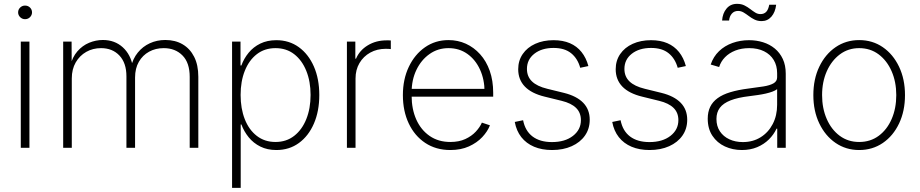

<svg xmlns="http://www.w3.org/2000/svg" viewBox="-20 -753 4685 978"><path d="M85.9 0V-541H129.9V0ZM107.4 -655.3Q93.3 -655.3 82.8 -665.5Q72.3 -675.8 72.3 -689.9Q72.3 -704.6 82.8 -714.6Q93.3 -724.6 107.4 -724.6Q122.6 -724.6 132.8 -714.6Q143.1 -704.6 143.1 -689.9Q143.1 -675.8 132.8 -665.5Q122.6 -655.3 107.4 -655.3Z M301.8 0V-541H344.7L345.2 -416.5H337.4Q348.6 -462.4 374.3 -491.7Q399.9 -521 434.1 -535.2Q468.3 -549.3 503.9 -549.3Q564.5 -549.3 605.5 -512Q646.5 -474.6 657.2 -411.1H647Q656.7 -454.1 681.9 -485.1Q707 -516.1 743.2 -532.7Q779.3 -549.3 822.3 -549.3Q872.6 -549.3 910.2 -527.3Q947.8 -505.4 969 -463.6Q990.2 -421.9 990.2 -361.8V0H946.3V-361.3Q946.3 -433.6 909.4 -470.7Q872.6 -507.8 814 -507.8Q772.5 -507.8 739.5 -489.7Q706.5 -471.7 687.3 -438.2Q668 -404.8 668 -357.9V0H624V-364.3Q624 -432.1 588.4 -470Q552.7 -507.8 494.6 -507.8Q453.1 -507.8 419.4 -488.8Q385.7 -469.7 365.7 -435.1Q345.7 -400.4 345.7 -353.5V0Z M1162.1 204.1V-541H1205.1V-419.4H1209.5Q1222.2 -454.6 1246.3 -484.1Q1270.5 -513.7 1305.9 -531Q1341.3 -548.3 1387.7 -548.3Q1453.1 -548.3 1502.2 -512.7Q1551.3 -477.1 1578.9 -414.1Q1606.4 -351.1 1606.4 -269Q1606.4 -187 1579.1 -123.8Q1551.8 -60.5 1502.7 -24.7Q1453.6 11.2 1387.7 11.2Q1341.8 11.2 1306.4 -6.3Q1271 -23.9 1246.8 -53.7Q1222.7 -83.5 1209.5 -119.1H1206.1V204.1ZM1383.3 -29.8Q1438.5 -29.8 1478.5 -61Q1518.6 -92.3 1540.3 -146.5Q1562 -200.7 1562 -269.5Q1562 -337.9 1540.3 -391.8Q1518.6 -445.8 1478.8 -476.8Q1439 -507.8 1383.3 -507.8Q1328.1 -507.8 1288.3 -477.1Q1248.5 -446.3 1227.1 -392.6Q1205.6 -338.9 1205.6 -269.5Q1205.6 -200.2 1226.8 -146Q1248 -91.8 1288.1 -60.8Q1328.1 -29.8 1383.3 -29.8Z M1747.1 0V-541H1790V-454.1H1793.5Q1811.5 -496.6 1853.3 -522Q1895 -547.4 1948.7 -547.4Q1954.6 -547.4 1960 -547.4Q1965.3 -547.4 1970.7 -546.9V-502.9Q1967.8 -503.4 1960.9 -503.9Q1954.1 -504.4 1945.3 -504.4Q1900.9 -504.4 1866 -485.1Q1831.1 -465.8 1811 -431.6Q1791 -397.5 1791 -353V0Z M2273.9 11.2Q2200.7 11.2 2146.2 -24.9Q2091.8 -61 2062 -124.3Q2032.2 -187.5 2032.2 -268.6Q2032.2 -349.1 2062.3 -412.4Q2092.3 -475.6 2144.8 -512.2Q2197.3 -548.8 2264.6 -548.8Q2312 -548.8 2353 -530.3Q2394 -511.7 2425.5 -476.8Q2457 -441.9 2474.6 -392.3Q2492.2 -342.8 2492.2 -280.3V-260.7H2059.1V-300.3H2468.3L2448.2 -285.2Q2448.2 -348.1 2425 -398.7Q2401.9 -449.2 2360.6 -478.5Q2319.3 -507.8 2264.6 -507.8Q2210.4 -507.8 2168 -477.8Q2125.5 -447.8 2101.1 -397Q2076.7 -346.2 2076.7 -282.7V-265.6Q2076.7 -197.8 2100.3 -144.5Q2124 -91.3 2168.5 -60.5Q2212.9 -29.8 2273.9 -29.8Q2317.9 -29.8 2350.1 -44.7Q2382.3 -59.6 2403.6 -82.5Q2424.8 -105.5 2434.6 -128.4L2475.6 -114.7Q2463.9 -84 2436.8 -54.9Q2409.7 -25.9 2368.7 -7.3Q2327.6 11.2 2273.9 11.2Z M2792 11.2Q2740.2 11.2 2700.4 -5.6Q2660.6 -22.5 2635.5 -54.4Q2610.4 -86.4 2602.1 -131.8L2644.5 -140.6Q2655.3 -85.9 2692.9 -57.6Q2730.5 -29.3 2791.5 -29.3Q2857.9 -29.3 2898.4 -60.8Q2939 -92.3 2939 -141.1Q2939 -179.2 2914.3 -203.4Q2889.6 -227.5 2841.3 -239.3L2754.4 -260.7Q2687.5 -276.9 2653.6 -312Q2619.6 -347.2 2619.6 -400.4Q2619.6 -444.3 2642.6 -477.8Q2665.5 -511.2 2706.3 -529.8Q2747.1 -548.3 2799.8 -548.3Q2847.2 -548.3 2882.8 -533Q2918.5 -517.6 2942.1 -488Q2965.8 -458.5 2977.1 -416.5L2935.5 -407.7Q2922.4 -455.1 2889.2 -481.9Q2856 -508.8 2799.8 -508.8Q2739.3 -508.8 2701.7 -479.2Q2664.1 -449.7 2664.1 -401.9Q2664.1 -363.3 2689.7 -338.4Q2715.3 -313.5 2767.6 -300.8L2853 -279.8Q2917.5 -263.7 2950.7 -229.5Q2983.9 -195.3 2983.9 -143.1Q2983.9 -97.2 2959.7 -62.5Q2935.5 -27.8 2892.1 -8.3Q2848.6 11.2 2792 11.2Z M3288.6 11.2Q3236.8 11.2 3197 -5.6Q3157.2 -22.5 3132.1 -54.4Q3106.9 -86.4 3098.6 -131.8L3141.1 -140.6Q3151.9 -85.9 3189.5 -57.6Q3227.1 -29.3 3288.1 -29.3Q3354.5 -29.3 3395 -60.8Q3435.5 -92.3 3435.5 -141.1Q3435.5 -179.2 3410.9 -203.4Q3386.2 -227.5 3337.9 -239.3L3251 -260.7Q3184.1 -276.9 3150.1 -312Q3116.2 -347.2 3116.2 -400.4Q3116.2 -444.3 3139.2 -477.8Q3162.1 -511.2 3202.9 -529.8Q3243.7 -548.3 3296.4 -548.3Q3343.8 -548.3 3379.4 -533Q3415 -517.6 3438.7 -488Q3462.4 -458.5 3473.6 -416.5L3432.1 -407.7Q3418.9 -455.1 3385.7 -481.9Q3352.5 -508.8 3296.4 -508.8Q3235.8 -508.8 3198.2 -479.2Q3160.6 -449.7 3160.6 -401.9Q3160.6 -363.3 3186.3 -338.4Q3211.9 -313.5 3264.2 -300.8L3349.6 -279.8Q3414.1 -263.7 3447.3 -229.5Q3480.5 -195.3 3480.5 -143.1Q3480.5 -97.2 3456.3 -62.5Q3432.1 -27.8 3388.7 -8.3Q3345.2 11.2 3288.6 11.2Z M3758.8 11.2Q3711.9 11.2 3672.4 -7.1Q3632.8 -25.4 3608.9 -61.3Q3585 -97.2 3585 -148.4Q3585 -182.6 3597.4 -208.5Q3609.9 -234.4 3635.3 -252.9Q3660.6 -271.5 3700.2 -283.4Q3739.7 -295.4 3793.9 -302.2Q3836.4 -307.6 3868.9 -312.7Q3901.4 -317.9 3919.9 -328.4Q3938.5 -338.9 3938.5 -359.4V-379.9Q3938.5 -418.9 3921.1 -447.5Q3903.8 -476.1 3871.8 -491.9Q3839.8 -507.8 3796.4 -507.8Q3756.8 -507.8 3725.3 -495.4Q3693.8 -482.9 3672.9 -461.4Q3651.9 -439.9 3643.1 -411.6L3600.1 -424.3Q3613.8 -464.8 3642.6 -492.4Q3671.4 -520 3711.2 -534.2Q3751 -548.3 3795.4 -548.3Q3833 -548.3 3866.7 -537.8Q3900.4 -527.3 3926.5 -505.9Q3952.6 -484.4 3967.5 -452.4Q3982.4 -420.4 3982.4 -377.4V0H3939V-97.7H3935.5Q3921.4 -67.4 3896.5 -42.7Q3871.6 -18.1 3836.9 -3.4Q3802.2 11.2 3758.8 11.2ZM3763.7 -29.3Q3814.9 -29.3 3854.2 -53.7Q3893.6 -78.1 3916 -121.1Q3938.5 -164.1 3938.5 -219.2V-298.8Q3929.7 -292 3914.8 -286.4Q3899.9 -280.8 3880.6 -276.4Q3861.3 -272 3840.1 -269Q3818.8 -266.1 3797.4 -263.2Q3738.3 -256.3 3701.2 -241.7Q3664.1 -227.1 3646.7 -203.9Q3629.4 -180.7 3629.4 -147Q3629.4 -110.4 3647 -84Q3664.6 -57.6 3695.1 -43.5Q3725.6 -29.3 3763.7 -29.3ZM3859.4 -645.5Q3839.4 -645.5 3823.5 -653.3Q3807.6 -661.1 3794.2 -671.4Q3780.8 -681.6 3767.6 -689.5Q3754.4 -697.3 3739.7 -697.3Q3719.7 -697.3 3707.8 -683.6Q3695.8 -669.9 3693.8 -648.4H3658.2Q3660.6 -685.1 3680.7 -709.2Q3700.7 -733.4 3734.4 -733.4Q3756.3 -733.4 3772.2 -725.3Q3788.1 -717.3 3801.3 -707Q3814.5 -696.8 3826.9 -689Q3839.4 -681.2 3853.5 -681.2Q3871.6 -681.2 3882.6 -692.4Q3893.6 -703.6 3898.4 -729H3933.6Q3929.2 -690.9 3909.4 -668.2Q3889.6 -645.5 3859.4 -645.5Z M4356.4 11.2Q4289.1 11.2 4236.3 -24.9Q4183.6 -61 4153.3 -124.3Q4123 -187.5 4123 -268.6Q4123 -350.1 4153.3 -413.3Q4183.6 -476.6 4236.3 -512.7Q4289.1 -548.8 4356.4 -548.8Q4424.3 -548.8 4476.8 -512.7Q4529.3 -476.6 4559.6 -413.1Q4589.8 -349.6 4589.8 -268.6Q4589.8 -187.5 4559.8 -124.3Q4529.8 -61 4477.1 -24.9Q4424.3 11.2 4356.4 11.2ZM4356.4 -29.8Q4413.6 -29.8 4456.1 -61.3Q4498.5 -92.8 4522 -147Q4545.4 -201.2 4545.4 -268.6Q4545.4 -335.9 4521.7 -390.1Q4498 -444.3 4455.6 -476.1Q4413.1 -507.8 4356.4 -507.8Q4300.3 -507.8 4257.8 -475.8Q4215.3 -443.8 4191.4 -389.9Q4167.5 -335.9 4167.5 -268.6Q4167.5 -201.2 4191.2 -147Q4214.8 -92.8 4257.3 -61.3Q4299.8 -29.8 4356.4 -29.8Z"/></svg>

Font: Inter 17pt ExtraLight
Style: Regular
Weight: 250
Version: Version 4.001;git-66647c0bb